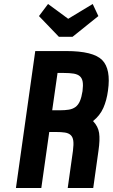

<svg xmlns="http://www.w3.org/2000/svg" viewBox="-20 -944 566 964"><path d="M312.1 -687.7H157L60 0H187.4L227.3 -281.3H259.9Q287.6 -281.3 305.9 -278.5Q324.3 -275.7 334.8 -266Q345.3 -256.3 347.9 -237.7Q350.4 -219.1 346.3 -187.1L320 0H448.1L474.4 -187.1Q482.6 -242.9 477.6 -276.3Q472.6 -309.7 447.1 -336.1Q482 -364.1 498.8 -402.1Q515.6 -440.1 522.1 -488.7Q537.6 -597.1 493.1 -642.4Q448.6 -687.7 312.1 -687.7ZM394.3 -486.1Q389.4 -455.1 381 -435.9Q372.6 -416.7 358.8 -406.7Q345 -396.7 326.1 -393.5Q307.3 -390.3 281.3 -390.3H242.1L268.9 -577.7H300.1Q329.7 -577.7 349.9 -574.4Q370 -571 381 -561.2Q392 -551.4 395.1 -533.4Q398.1 -515.4 394.3 -486.1ZM344.3 -759.3 473.9 -863.3 445.4 -924 322.4 -849.6 221.3 -924 175.7 -863.3 275.6 -759.3Z"/></svg>

Font: Secuela ExtLt
Style: Italic
Weight: 200
Italic angle: -8°
Designer: Fernando Haro
Foundry: deFharo
Version: Version 1.704